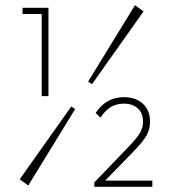

<svg xmlns="http://www.w3.org/2000/svg" viewBox="-20 -706 669 741"><path d="M255 -295 270 -285 89 10 56 -14ZM335 -381 320 -391 501 -686 534 -662ZM141 -335V-676H167V-335ZM67 -652V-676H162V-652ZM344 -2 470 -133Q507 -171 519.5 -192Q532 -213 532 -237Q532 -269 512 -287.5Q492 -306 458 -306Q429 -306 407 -292.5Q385 -279 368 -252L349 -270Q369 -300 396 -315.5Q423 -331 459 -331Q504 -331 531.5 -305.5Q559 -280 559 -236Q559 -207 545.5 -183Q532 -159 493 -119L381 -4ZM344 15V-2L365 -9H568V15Z"/></svg>

Font: Outfit Thin
Style: Regular
Weight: 100
Designer: Rodrigo Fuenzalida
Foundry: fragTYPE
Version: Version 1.100;gftools[0.9.27]